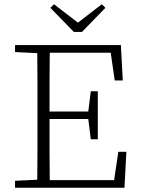

<svg xmlns="http://www.w3.org/2000/svg" viewBox="-20 -887 664 907"><path d="M235 -867 348 -780 461 -867 478 -850 367 -736H329L218 -850ZM51 -641V-674H551L560 -507H522L503 -638H215Q214 -571 214 -501.5Q214 -432 214 -360H397L409 -456H442V-229H409L397 -325H214V-324Q214 -245 214 -174.5Q214 -104 215 -36H519L539 -170H577L568 0H51V-33L156 -38Q157 -106 157 -173.5Q157 -241 157 -308V-366Q157 -434 157 -501.5Q157 -569 156 -636Z"/></svg>

Font: Source Serif 4 SmText Light
Style: Regular
Weight: 300
Designer: Frank Grießhammer
Foundry: Adobe
Version: Version 4.005;hotconv 1.1.0;makeotfexe 2.6.0